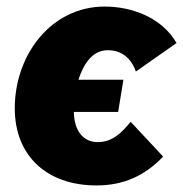

<svg xmlns="http://www.w3.org/2000/svg" viewBox="-20 -552 558 585"><path d="M274 13C357 13 422 -17 477 -75L378 -181C350 -146 321 -119 278 -119C233 -119 206 -154 205 -211H340L356 -309H219C234 -356 261 -399 308 -399C350 -399 379 -376 394 -334L518 -421C472 -500 380 -532 299 -532C136 -532 25 -385 25 -222C25 -78 122 13 274 13Z"/></svg>

Font: Fixel Text 20240404 ExtraBold
Style: Italic
Weight: 800
Width: 4
Italic angle: -10°
Designer: AlfaBravo + MacPaw
Foundry: Kyrylo Tkachov, Marchela Mozhyna, Serhii Makarenko, Maria Weinstein, Zakhar Kryvoshyya
Version: Version 1.211;Glyphs 3.2 (3225)